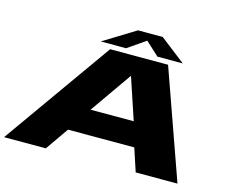

<svg xmlns="http://www.w3.org/2000/svg" viewBox="-112 -991 1401 1154"><g transform="rotate(15 589.0 -414.0)"><path d="M-0.5 0 478.5 -675.5H839L1078.5 0H818.5L771.5 -143H359L259.5 0ZM459 -294H727.5L641 -553H640.5ZM412 -706 611 -828.5H764.5L922.5 -706H764.5L681 -783L569.5 -706Z"/></g></svg>

Font: Anybody UltraExpanded ExtraBold
Style: Italic
Weight: 800
Width: 9
Italic angle: -10°
Designer: Tyler Finck
Foundry: Etcetera Type Company
Version: Version 1.010; ttfautohint (v1.8.3) -l 8 -r 50 -G 200 -x 14 